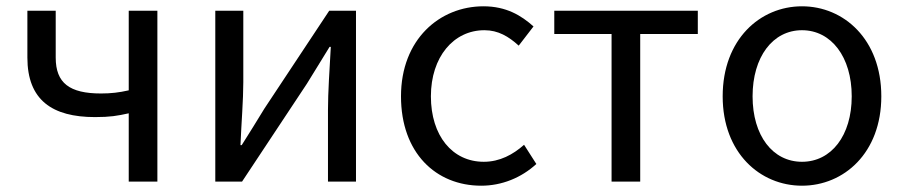

<svg xmlns="http://www.w3.org/2000/svg" viewBox="-20 -577 2871 610"><path d="M389 0H480V-543H389V-290C358 -283 333 -280 301 -280C201 -280 157 -313 157 -394V-543H67V-394C67 -259 146 -205 282 -205C330 -205 353 -209 389 -217Z M664 0H749L955 -311C975 -344 1006 -393 1027 -428H1031C1027 -356 1022 -284 1022 -227V0H1111V-543H1026L820 -232C800 -199 769 -149 748 -116H744C747 -188 753 -259 753 -316V-543H664Z M1509 13C1574 13 1636 -12 1684 -56L1645 -117C1610 -86 1568 -63 1517 -63C1417 -63 1349 -146 1349 -271C1349 -396 1421 -481 1519 -481C1563 -481 1596 -461 1628 -432L1675 -493C1636 -528 1588 -557 1516 -557C1377 -557 1254 -452 1254 -271C1254 -91 1365 13 1509 13Z M1923 0H2014V-469H2197V-543H1741V-469H1923Z M2528 13C2661 13 2780 -91 2780 -271C2780 -452 2661 -557 2528 -557C2395 -557 2276 -452 2276 -271C2276 -91 2395 13 2528 13ZM2528 -63C2435 -63 2371 -146 2371 -271C2371 -396 2435 -481 2528 -481C2621 -481 2686 -396 2686 -271C2686 -146 2621 -63 2528 -63Z"/></svg>

Font: Spoqa Han Sans Neo Regular
Style: Regular
Weight: 400
Designer: [Spoqa Han Sans Neo] Dong-huui Kim  Younghwa Kang  Yujin Lee  [Noto Sans] Ryoko NISHIZUKA  (kana & ideographs); Paul D. 
Foundry: Spoqa (http://www.spoqa-han-sans.com)
Version: Version 1.000